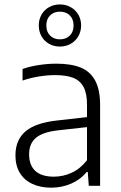

<svg xmlns="http://www.w3.org/2000/svg" viewBox="-20 -836 544 864"><path d="M430.5 -363V0H379.5L375 -62H370Q343 -28.5 301 -10Q259 8.5 210.5 8.5Q161 8.5 124.8 -8.8Q88.5 -26 69 -58.5Q49.5 -91 49.5 -136.5Q49.5 -206.5 95 -245Q140.5 -283.5 238.5 -294L371.5 -309V-365Q371.5 -416.5 355.5 -445.5Q339.5 -474.5 308.2 -486.2Q277 -498 227.5 -498Q194 -498 156 -492Q118 -486 81.5 -473.5V-525.5Q113.5 -537 154.2 -543.2Q195 -549.5 233.5 -549.5Q300 -549.5 343 -532Q386 -514.5 408.2 -473.5Q430.5 -432.5 430.5 -363ZM371.5 -115V-264L241.5 -249.5Q173 -242 142 -216Q111 -190 111 -142Q111 -92.5 139 -66.8Q167 -41 222.5 -41Q264.5 -41 303.2 -59Q342 -77 371.5 -115ZM154.5 -721.5Q154.5 -748.5 166.8 -770Q179 -791.5 200.8 -803.8Q222.5 -816 249.5 -816Q276.5 -816 298.2 -803.8Q320 -791.5 332.5 -770Q345 -748.5 345 -721.5Q345 -694.5 332.5 -672.8Q320 -651 298.2 -638.8Q276.5 -626.5 249.5 -626.5Q222.5 -626.5 200.8 -638.8Q179 -651 166.8 -672.8Q154.5 -694.5 154.5 -721.5ZM311 -721.5Q311 -750 294 -766.8Q277 -783.5 249.5 -783.5Q222.5 -783.5 205.5 -766.8Q188.5 -750 188.5 -721.5Q188.5 -692.5 205.5 -675.8Q222.5 -659 249.5 -659Q277 -659 294 -675.8Q311 -692.5 311 -721.5Z"/></svg>

Font: Encode Sans Light
Style: Regular
Weight: 300
Designer: Multiple Designers
Foundry: Impallari Type
Version: Version 2.000